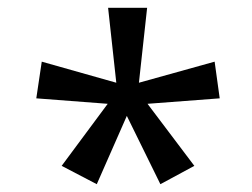

<svg xmlns="http://www.w3.org/2000/svg" viewBox="-20 -765 647 492"><path d="M138 -340 256 -499 73 -513 87 -607 278 -553 257 -745H357L336 -553L530 -607L543 -513L358 -499L478 -340L391 -293L305 -468L228 -293Z"/></svg>

Font: loriya15
Style: Book
Weight: 400
Designer: Jelle Bosma - Monotype Design Team
Foundry: Monotype Imaging Inc.
Version: Version 2.003